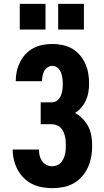

<svg xmlns="http://www.w3.org/2000/svg" viewBox="-20 -972 540 1000"><path d="M252 8Q225 8 198 3Q171 -2 147 -14Q123 -26 103.5 -45.5Q84 -65 71.5 -88.5Q59 -112 52.5 -139Q46 -166 46 -193H183Q183 -177 186.5 -161.5Q190 -146 199 -133Q208 -120 222.5 -113Q237 -106 252 -106Q264 -106 276 -110.5Q288 -115 296 -123.5Q304 -132 309.5 -143.5Q315 -155 318 -166.5Q321 -178 322 -190.5Q323 -203 323 -215Q323 -215 323 -215Q323 -215 323 -215Q323 -227 322 -239.5Q321 -252 318 -264Q315 -276 309.5 -287.5Q304 -299 295 -307.5Q286 -316 274 -320.5Q262 -325 250 -325H192V-439H250Q266 -439 278.5 -449Q291 -459 297 -473.5Q303 -488 305 -503.5Q307 -519 307 -535Q307 -550 305 -565Q303 -580 297.5 -594.5Q292 -609 280 -619Q268 -629 253 -629Q239 -629 227.5 -621Q216 -613 210 -601.5Q204 -590 201.5 -576.5Q199 -563 199 -549Q199 -549 199 -549Q199 -549 199 -549H62Q62 -549 62 -549.5Q62 -550 62 -550Q62 -576 67.5 -601Q73 -626 84.5 -649Q96 -672 113.5 -690.5Q131 -709 153.5 -721Q176 -733 201.5 -738Q227 -743 253 -743Q279 -743 305.5 -737.5Q332 -732 355 -719Q378 -706 395.5 -685.5Q413 -665 424 -641Q435 -617 439.5 -590.5Q444 -564 444 -538Q444 -515 440.5 -493Q437 -471 428 -450.5Q419 -430 404.5 -413Q390 -396 371 -384Q393 -372 411 -353Q429 -334 440.5 -311.5Q452 -289 456 -263.5Q460 -238 460 -212Q460 -183 455 -155Q450 -127 438 -100.5Q426 -74 407 -52.5Q388 -31 363 -17Q338 -3 309.5 2.5Q281 8 252 8ZM417 -818H283V-952H417ZM217 -818H83V-952H217Z"/></svg>

Font: Iosevka SS04 Heavy
Style: Regular
Weight: 900
Monospace: yes
Designer: Belleve Invis
Foundry: Belleve Invis
Version: Version 19.0.0; ttfautohint (v1.8.4)